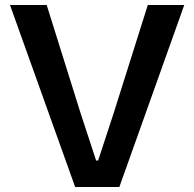

<svg xmlns="http://www.w3.org/2000/svg" viewBox="-20 -749 778 769"><path d="M281 0 20 -729H167L303 -295L365 -106H373L435 -295L572 -729H718L458 0Z"/></svg>

Font: Mona Sans SemiBold
Style: Regular
Weight: 600
Designer: Deni Anggara
Foundry: GitHub
Version: Version 2.000;Glyphs 3.2.3 (3260)